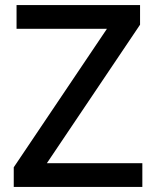

<svg xmlns="http://www.w3.org/2000/svg" viewBox="-20 -734 614 754"><path d="M539 0H34V-77L400 -621H45V-714H530V-637L164 -93H539Z"/></svg>

Font: Noto Sans Sinhala UI Medium
Style: Regular
Weight: 500
Designer: Jelle Bosma - Monotype Design Team
Foundry: Monotype Imaging Inc.
Version: Version 2.006; ttfautohint (v1.8.4.7-5d5b)